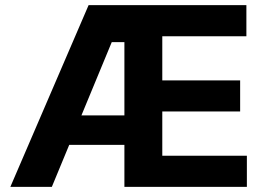

<svg xmlns="http://www.w3.org/2000/svg" viewBox="-20 -727 1034 747"><path d="M324.7 -707H938.6V-585.8H611.4V-414.1H914.3V-293.3H611.4V-121.2H940.5V0H464V-563.1H414.8L181.7 0H20.3ZM182.2 -278H547.6V-163.3H182.2Z"/></svg>

Font: Pretendard JP Variable
Style: Regular
Weight: 400
Designer: Base glyphs from Inter by Rasmus Andersson; Hangul glyphs from Noto Sans CJK(Source Han Sans) by Jang Soo-young and Kang
Foundry: Kil Hyung-jin
Version: Version 1.307;Glyphs 3.2 (3192)